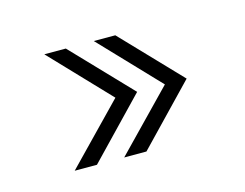

<svg xmlns="http://www.w3.org/2000/svg" viewBox="-48 -453 474 371"><g transform="rotate(-15 189.0 -268.0)"><path d="M161 -152 273.5 -268 162.5 -384.5H205.5L317 -268L205.5 -152ZM62 -152 174.5 -268 63.5 -384.5H106.5L218 -268L106.5 -152Z"/></g></svg>

Font: Imbue 10pt ExtraBold
Style: Regular
Weight: 800
Designer: Tyler Finck
Foundry: Etcetera Type Company
Version: Version 1.102; ttfautohint (v1.8.3)